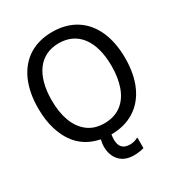

<svg xmlns="http://www.w3.org/2000/svg" viewBox="-216 -883 1141 1228"><g transform="rotate(-30 354.0 -269.0)"><path d="M675.3 -363.3C675.3 -442.4 662.1 -510.3 636.2 -567.4C584 -681.2 484.9 -742.2 353.5 -742.2C287.6 -742.2 230.5 -727.1 182.1 -697.3C85.9 -636.7 32.2 -520 32.2 -363.3C32.2 -303.2 39.6 -250 54.7 -203.1C92.3 -84 167.5 -13.7 280.3 8.3C275.9 28.3 273.4 44.4 273.4 57.1C273.4 102.5 286.1 138.2 311 164.6C335.9 190.4 370.1 203.6 414.6 203.6C438.5 203.6 463.4 200.2 488.3 193.4V116.2H483.9C466.8 126 447.8 130.9 426.8 130.9C376.5 130.9 351.6 104.5 351.6 52.2C351.6 42 352.5 31.7 354 21.5L355 15.1C419.9 15.1 476.6 0 524.9 -29.8C621.1 -89.8 675.3 -205.6 675.3 -363.3ZM574.7 -363.3C574.7 -306.6 566.9 -256.3 551.3 -211.9C519.5 -123 453.1 -68.4 354 -68.4C304.2 -68.4 262.7 -81.1 230 -106.9C163.6 -158.2 132.8 -250 132.8 -363.3C132.8 -553.7 216.3 -658.7 354 -658.7C491.7 -658.7 574.7 -552.7 574.7 -363.3Z"/></g></svg>

Font: SG Kara Light
Style: Regular
Weight: 400
Designer: Damoon Khanjanzadeh
Version: Version 1.000